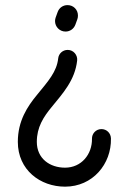

<svg xmlns="http://www.w3.org/2000/svg" viewBox="-20 -549 498 741"><path d="M202.6 -502.9 194.8 -481.4C193.4 -477.1 192.4 -472.7 192.4 -467.8C192.4 -445.3 210.4 -427.2 232.9 -427.2C250.5 -427.2 265.1 -438 271 -454.1L278.8 -475.6C280.3 -480 280.8 -484.4 280.8 -489.3C280.8 -511.7 263.2 -529.3 240.7 -529.3C223.1 -529.3 208.5 -519 202.6 -502.9ZM335 -13.7C335.9 46.9 293.9 98.1 231 98.1C172.9 98.1 122.1 63.5 122.1 -1.5C122.1 -58.1 147.5 -97.2 179.2 -135.7C222.2 -188.5 269.5 -239.3 277.8 -315.9C279.8 -335.9 264.2 -356.4 241.2 -356.4C222.2 -356.4 206.5 -342.3 204.6 -323.7C199.2 -272.5 166.5 -236.3 122.6 -182.6C85.9 -138.2 48.8 -82.5 48.8 -1.5C48.8 106.9 135.3 171.4 231 171.4C337.9 171.4 410.2 84 408.2 -14.6C407.7 -35.2 391.6 -50.8 371.6 -50.8C349.6 -50.8 334.5 -32.7 335 -13.7Z"/></svg>

Font: Velvelyne
Style: Regular
Weight: 400
Designer: Manon Van der Borght et Mariel Nils
Foundry: Velvetyne
Version: Version 1.070;Glyphs 3.3.1 (3343)